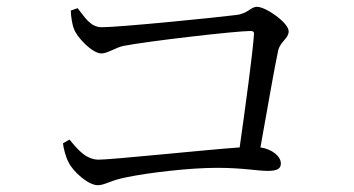

<svg xmlns="http://www.w3.org/2000/svg" viewBox="-20 -634 1040 564"><path d="M165 -213C166 -201 173 -172 182 -156C195 -130 239 -90 267 -90C289 -90 302 -104 355 -114C414 -126 533 -141 618 -141C693 -141 736 -132 766 -132C794 -132 805 -138 805 -154C805 -175 779 -196 745 -201C766 -317 787 -440 797 -485C803 -512 828 -521 828 -542C828 -567 761 -614 735 -614C716 -614 709 -594 674 -590C612 -582 330 -554 279 -554C244 -554 228 -586 208 -610L188 -603C188 -588 192 -562 197 -550C205 -525 251 -477 278 -477C296 -477 319 -494 342 -499C413 -513 673 -543 716 -543C724 -543 727 -540 726 -532C722 -475 701 -321 684 -201C574 -193 309 -165 270 -165C231 -165 206 -198 184 -224Z"/></svg>

Font: Harano Aji Mincho KR
Style: Regular
Weight: 400
Foundry: Masamichi Hosoda
Version: HaranoAjiMinchoKR-Regular version 20230610;ttx 4.39.4